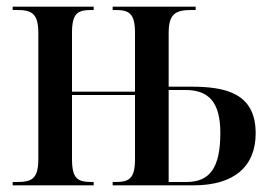

<svg xmlns="http://www.w3.org/2000/svg" viewBox="-20 -556 817 576"><path d="M18 0H261V-10H257C214 -10 196 -18 196 -79V-271H385V-79C385 -19 367 -10 325 -10H318V0H561C684 0 747 -58 747 -156C747 -276 658 -296 553 -296H486V-457C486 -513 505 -526 554 -526H567V-536H318V-526H325C367 -526 385 -517 385 -457V-281H196V-457C196 -517 213 -526 255 -526H261V-536H18V-526H30C74 -526 95 -517 95 -457V-79C95 -18 74 -10 30 -10H18ZM539 -10H486V-286H536C605 -286 641 -251 641 -157C641 -52 609 -10 539 -10Z"/></svg>

Font: Noto Serif Display Condensed Medium
Style: Regular
Weight: 500
Width: 3
Designer: Monotype Design Team
Foundry: Monotype Imaging Inc.
Version: Version 2.009